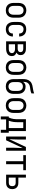

<svg xmlns="http://www.w3.org/2000/svg" viewBox="2042 -2818 915 5040"><g transform="rotate(90 2500.0 -297.5)"><path d="M250 8Q223 8 196 2.5Q169 -3 146 -16Q123 -29 104.5 -49.5Q86 -70 75 -94.5Q64 -119 60 -146Q56 -173 56 -200V-320Q56 -347 60 -374Q64 -401 75 -425.5Q86 -450 104.5 -470.5Q123 -491 146.5 -504Q170 -517 196.5 -524Q223 -531 250 -531Q277 -531 303.5 -524Q330 -517 353.5 -504Q377 -491 395.5 -470.5Q414 -450 425 -425.5Q436 -401 440 -374Q444 -347 444 -320V-200Q444 -173 440 -146Q436 -119 425 -94.5Q414 -70 395.5 -49.5Q377 -29 354 -16Q331 -3 304 2.5Q277 8 250 8ZM250 -62Q267 -62 284 -66Q301 -70 315 -79.5Q329 -89 339.5 -103Q350 -117 356 -133Q362 -149 364 -166Q366 -183 366 -200V-320Q366 -337 364 -354Q362 -371 355.5 -387.5Q349 -404 339 -418Q329 -432 314.5 -441Q300 -450 283 -454Q266 -458 248 -458Q231 -458 214.5 -453.5Q198 -449 184 -439.5Q170 -430 160 -416Q150 -402 144 -386.5Q138 -371 136 -354Q134 -337 134 -320V-200Q134 -183 136 -166Q138 -149 144 -133Q150 -117 160.5 -103Q171 -89 185 -79.5Q199 -70 216 -66Q233 -62 250 -62Z M747 8Q721 8 694 2.5Q667 -3 644 -16.5Q621 -30 603.5 -50.5Q586 -71 575 -95.5Q564 -120 560 -146.5Q556 -173 556 -200V-320Q556 -347 560 -373.5Q564 -400 575 -424.5Q586 -449 603.5 -469.5Q621 -490 644 -503.5Q667 -517 694 -522.5Q721 -528 747 -528Q772 -528 797 -523.5Q822 -519 844.5 -508Q867 -497 885 -479.5Q903 -462 915 -440Q927 -418 932.5 -393.5Q938 -369 938 -344Q938 -344 938 -343.5Q938 -343 938 -342H860Q860 -342 860 -342.5Q860 -343 860 -343Q860 -366 853 -388Q846 -410 830 -426.5Q814 -443 792 -450.5Q770 -458 747 -458Q730 -458 713.5 -454Q697 -450 683 -440Q669 -430 659.5 -416Q650 -402 644 -386.5Q638 -371 636 -354Q634 -337 634 -320V-200Q634 -183 636 -166Q638 -149 644 -133.5Q650 -118 659.5 -104Q669 -90 683 -80Q697 -70 713.5 -66Q730 -62 747 -62Q770 -62 792 -69.5Q814 -77 830 -93.5Q846 -110 853 -132Q860 -154 860 -177Q860 -177 860 -177.5Q860 -178 860 -178H938Q938 -177 938 -176.5Q938 -176 938 -176Q938 -151 932.5 -126.5Q927 -102 915 -80Q903 -58 885 -40.5Q867 -23 844.5 -12Q822 -1 797 3.5Q772 8 747 8Z M1064 0V-520H1257Q1278 -520 1298.5 -517.5Q1319 -515 1338.5 -507.5Q1358 -500 1375 -487.5Q1392 -475 1404 -458Q1416 -441 1421 -420.5Q1426 -400 1426 -379Q1426 -362 1422.5 -345.5Q1419 -329 1410 -315Q1401 -301 1388 -290Q1375 -279 1360 -271Q1380 -265 1397.5 -253.5Q1415 -242 1428 -226.5Q1441 -211 1446.5 -191Q1452 -171 1452 -150Q1452 -127 1445.5 -104.5Q1439 -82 1424.5 -63.5Q1410 -45 1390.5 -32.5Q1371 -20 1349 -12.5Q1327 -5 1303.5 -2.5Q1280 0 1257 0ZM1142 -304H1257Q1274 -304 1290.5 -307.5Q1307 -311 1320.5 -320.5Q1334 -330 1341 -345.5Q1348 -361 1348 -377Q1348 -394 1341 -409.5Q1334 -425 1320.5 -434Q1307 -443 1290.5 -446.5Q1274 -450 1257 -450H1142ZM1142 -70H1257Q1271 -70 1284 -71.5Q1297 -73 1310 -76.5Q1323 -80 1335 -86.5Q1347 -93 1356 -102.5Q1365 -112 1369.5 -125Q1374 -138 1374 -152Q1374 -165 1370 -178Q1366 -191 1356.5 -201Q1347 -211 1335 -217.5Q1323 -224 1310.5 -227.5Q1298 -231 1284.5 -232.5Q1271 -234 1257 -234H1142Z M1750 8Q1723 8 1696 2.5Q1669 -3 1646 -16Q1623 -29 1604.5 -49.5Q1586 -70 1575 -94.5Q1564 -119 1560 -146Q1556 -173 1556 -200V-320Q1556 -347 1560 -374Q1564 -401 1575 -425.5Q1586 -450 1604.5 -470.5Q1623 -491 1646.5 -504Q1670 -517 1696.5 -524Q1723 -531 1750 -531Q1777 -531 1803.5 -524Q1830 -517 1853.5 -504Q1877 -491 1895.5 -470.5Q1914 -450 1925 -425.5Q1936 -401 1940 -374Q1944 -347 1944 -320V-200Q1944 -173 1940 -146Q1936 -119 1925 -94.5Q1914 -70 1895.5 -49.5Q1877 -29 1854 -16Q1831 -3 1804 2.5Q1777 8 1750 8ZM1750 -62Q1767 -62 1784 -66Q1801 -70 1815 -79.5Q1829 -89 1839.5 -103Q1850 -117 1856 -133Q1862 -149 1864 -166Q1866 -183 1866 -200V-320Q1866 -337 1864 -354Q1862 -371 1855.5 -387.5Q1849 -404 1839 -418Q1829 -432 1814.5 -441Q1800 -450 1783 -454Q1766 -458 1748 -458Q1731 -458 1714.5 -453.5Q1698 -449 1684 -439.5Q1670 -430 1660 -416Q1650 -402 1644 -386.5Q1638 -371 1636 -354Q1634 -337 1634 -320V-200Q1634 -183 1636 -166Q1638 -149 1644 -133Q1650 -117 1660.5 -103Q1671 -89 1685 -79.5Q1699 -70 1716 -66Q1733 -62 1750 -62Z M2250 8Q2223 8 2196 2.5Q2169 -3 2146 -16Q2123 -29 2104.5 -49.5Q2086 -70 2075 -94.5Q2064 -119 2060 -146Q2056 -173 2056 -200V-303Q2056 -334 2055.5 -365.5Q2055 -397 2055 -429Q2055 -457 2057 -484.5Q2059 -512 2065.5 -539Q2072 -566 2085.5 -590.5Q2099 -615 2118.5 -634.5Q2138 -654 2163 -667Q2188 -680 2215 -687Q2242 -694 2269.5 -698Q2297 -702 2324 -707Q2351 -712 2378 -718.5Q2405 -725 2431 -735V-665Q2408 -654 2383 -647Q2358 -640 2332.5 -636Q2307 -632 2281 -629.5Q2255 -627 2230.5 -619Q2206 -611 2184.5 -595Q2163 -579 2150 -557Q2137 -535 2132.5 -509Q2128 -483 2128 -457Q2128 -454 2128 -451Q2128 -448 2128 -445Q2138 -460 2151.5 -473.5Q2165 -487 2181.5 -495.5Q2198 -504 2216.5 -507.5Q2235 -511 2254 -511Q2281 -511 2307 -505Q2333 -499 2356 -485.5Q2379 -472 2397 -451.5Q2415 -431 2425.5 -406.5Q2436 -382 2440 -355.5Q2444 -329 2444 -303V-200Q2444 -173 2440 -146Q2436 -119 2425 -94.5Q2414 -70 2395.5 -49.5Q2377 -29 2354 -16Q2331 -3 2304 2.5Q2277 8 2250 8ZM2250 -62Q2267 -62 2284 -66Q2301 -70 2315 -79.5Q2329 -89 2339.5 -103Q2350 -117 2356 -133Q2362 -149 2364 -166Q2366 -183 2366 -200V-303Q2366 -320 2364 -336.5Q2362 -353 2356 -369Q2350 -385 2340 -399Q2330 -413 2315.5 -422.5Q2301 -432 2284.5 -436Q2268 -440 2251 -440Q2233 -440 2216.5 -436.5Q2200 -433 2185.5 -423.5Q2171 -414 2160.5 -400Q2150 -386 2144 -370Q2138 -354 2136 -337Q2134 -320 2134 -303V-200Q2134 -183 2136 -166Q2138 -149 2144 -133Q2150 -117 2160.5 -103Q2171 -89 2185 -79.5Q2199 -70 2216 -66Q2233 -62 2250 -62Z M2750 8Q2723 8 2696 2.5Q2669 -3 2646 -16Q2623 -29 2604.5 -49.5Q2586 -70 2575 -94.5Q2564 -119 2560 -146Q2556 -173 2556 -200V-320Q2556 -347 2560 -374Q2564 -401 2575 -425.5Q2586 -450 2604.5 -470.5Q2623 -491 2646.5 -504Q2670 -517 2696.5 -524Q2723 -531 2750 -531Q2777 -531 2803.5 -524Q2830 -517 2853.5 -504Q2877 -491 2895.5 -470.5Q2914 -450 2925 -425.5Q2936 -401 2940 -374Q2944 -347 2944 -320V-200Q2944 -173 2940 -146Q2936 -119 2925 -94.5Q2914 -70 2895.5 -49.5Q2877 -29 2854 -16Q2831 -3 2804 2.5Q2777 8 2750 8ZM2750 -62Q2767 -62 2784 -66Q2801 -70 2815 -79.5Q2829 -89 2839.5 -103Q2850 -117 2856 -133Q2862 -149 2864 -166Q2866 -183 2866 -200V-320Q2866 -337 2864 -354Q2862 -371 2855.5 -387.5Q2849 -404 2839 -418Q2829 -432 2814.5 -441Q2800 -450 2783 -454Q2766 -458 2748 -458Q2731 -458 2714.5 -453.5Q2698 -449 2684 -439.5Q2670 -430 2660 -416Q2650 -402 2644 -386.5Q2638 -371 2636 -354Q2634 -337 2634 -320V-200Q2634 -183 2636 -166Q2638 -149 2644 -133Q2650 -117 2660.5 -103Q2671 -89 2685 -79.5Q2699 -70 2716 -66Q2733 -62 2750 -62Z M3036 140V-70H3064Q3078 -100 3087.5 -131Q3097 -162 3102 -194.5Q3107 -227 3108 -259.5Q3109 -292 3109 -325V-520H3420V-70H3464V140H3386V0H3114V140ZM3148 -70H3342V-450H3187V-325Q3187 -293 3186 -260Q3185 -227 3180.5 -195Q3176 -163 3168 -131.5Q3160 -100 3148 -70Z M3564 0V-520H3642V-312Q3642 -254 3638.5 -197Q3635 -140 3633 -82L3838 -520H3936V0H3858V-208Q3858 -266 3861.5 -323Q3865 -380 3867 -438L3662 0Z M4211 0V-450H4052V-520H4448V-450H4289V0Z M4564 0V-520H4642V-321H4780Q4802 -321 4823.5 -317.5Q4845 -314 4864.5 -304.5Q4884 -295 4900 -279.5Q4916 -264 4926 -244.5Q4936 -225 4940 -203.5Q4944 -182 4944 -161Q4944 -139 4940 -117.5Q4936 -96 4926 -76.5Q4916 -57 4900 -41.5Q4884 -26 4864.5 -16.5Q4845 -7 4823.5 -3.5Q4802 0 4780 0ZM4642 -70H4780Q4798 -70 4815.5 -76Q4833 -82 4845 -95Q4857 -108 4861.5 -125.5Q4866 -143 4866 -161Q4866 -178 4861.5 -195.5Q4857 -213 4845 -226Q4833 -239 4815.5 -245Q4798 -251 4780 -251H4642Z"/></g></svg>

Font: Zed Mono
Style: Regular
Weight: 400
Monospace: yes
Designer: Belleve Invis
Foundry: Belleve Invis
Version: Version 1.0.0; ttfautohint (v1.8.4)